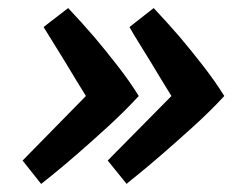

<svg xmlns="http://www.w3.org/2000/svg" viewBox="-20 -483 611 476"><path d="M301 -416Q311 -398 324.5 -376.5Q338 -355 352 -332Q366 -309 379.5 -286.5Q393 -264 405 -245L247 -85L294 -27Q293 -27 318 -47Q343 -67 380 -99Q417 -131 459.5 -169.5Q502 -208 536 -245Q513 -282 483 -320.5Q453 -359 426 -391Q394 -428 361 -463ZM88 -416Q99 -398 112.5 -376.5Q126 -355 140 -332Q154 -309 167.5 -286.5Q181 -264 193 -245L36 -85L82 -27Q82 -27 107 -47Q132 -67 169 -99Q206 -131 248 -169.5Q290 -208 324 -245Q301 -282 271 -320.5Q241 -359 214 -391Q182 -428 149 -463Z"/></svg>

Font: Amaranth
Style: Italic
Weight: 400
Designer: Gesine Todt
Foundry: Gesine Todt
Version: Version 1.001